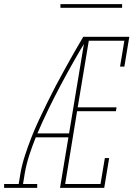

<svg xmlns="http://www.w3.org/2000/svg" viewBox="-54 -914 674 934"><path d="M-34 0V-19H37L46 -74Q54 -117 68 -159.5Q82 -202 98.5 -244.5Q115 -287 134.5 -328.5Q154 -370 174 -411Q194 -452 215.5 -493Q237 -534 259.5 -574.5Q282 -615 304.5 -655Q327 -695 351 -735H360L359 -730L369 -725Q335 -669 303 -612.5Q271 -556 240.5 -498.5Q210 -441 181.5 -382.5Q153 -324 128 -265H282L279 -246H120Q103 -204 89 -161Q75 -118 67 -74L58 -19H127V0ZM238 0 360 -735H575L551 -590H530L551 -716H378L324 -392H513L510 -373H321L263 -19H435L456 -145H477L453 0ZM240 -876V-894H540V-876Z"/></svg>

Font: Iosevka Curly Slab ThExObl
Style: Regular
Weight: 100
Width: 7
Italic angle: -9°
Monospace: yes
Designer: Belleve Invis
Foundry: Belleve Invis
Version: Version 11.1.0; ttfautohint (v1.8.3)